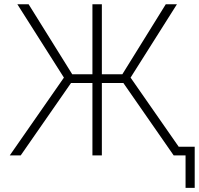

<svg xmlns="http://www.w3.org/2000/svg" viewBox="-20 -748 957 924"><path d="M470.2 -727.5V0H424.8V-727.5ZM26.9 0 287.6 -374.5 63.5 -727.5H117.7L327.6 -390.6H568.8L777.8 -727.5H831.5L608.4 -374.5L869.1 0H815.9L573.7 -348.6H321.8L79.6 0ZM873 156.2V0H825.7V-42H917V156.2Z"/></svg>

Font: Inter 18pt ExtraLight
Style: Regular
Weight: 250
Designer: Rasmus Andersson
Foundry: rsms
Version: Version 4.001;git-66647c0bb